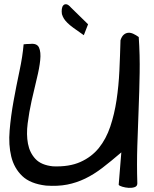

<svg xmlns="http://www.w3.org/2000/svg" viewBox="-20 -903 742 925"><path d="M564.5 -168.9Q514.6 -126 473.1 -94.2Q431.6 -62.5 390.1 -42.5Q348.6 -22.5 303.7 -13.7Q258.8 -4.9 202.1 -8.8Q126 -17.6 86.9 -55.2Q47.9 -92.8 34.2 -148.9Q20.5 -205.1 26.4 -274.4Q32.2 -343.8 45.4 -416.5Q58.6 -489.3 73.7 -560.1Q88.9 -630.9 93.8 -689.5Q97.7 -690.4 109.4 -690.9Q121.1 -691.4 125 -691.4Q158.2 -695.3 168 -673.8Q177.7 -652.3 173.8 -613.8Q169.9 -575.2 157.2 -523.9Q144.5 -472.7 132.3 -417.5Q120.1 -362.3 113.3 -308.6Q106.4 -254.9 114.7 -210.9Q123 -167 150.9 -137.2Q178.7 -107.4 235.4 -101.6Q313.5 -98.6 367.2 -122.6Q420.9 -146.5 456.1 -189.9Q491.2 -233.4 511.2 -293Q531.2 -352.5 541.5 -420.9Q551.8 -489.3 555.2 -563Q558.6 -636.7 560.5 -709Q566.4 -727.5 576.2 -735.8Q585.9 -744.1 597.7 -745.1Q609.4 -746.1 622.1 -740.2Q634.8 -734.4 648.4 -724.6Q654.3 -637.7 652.8 -551.3Q651.4 -464.8 647.9 -377.4Q644.5 -290 641.6 -201.2Q638.7 -112.3 641.6 -19.5Q641.6 -5.9 628.9 -1.5Q616.2 2.9 600.1 2Q584 1 569.3 -3.4Q554.7 -7.8 551.8 -12.7L564.5 -168.9ZM404.3 -786.1 383.8 -733.4Q352.5 -754.9 334 -768.6Q315.4 -782.2 304.7 -793Q293.9 -803.7 288.1 -813Q282.2 -822.3 278.3 -835Q276.4 -847.7 277.8 -859.4Q279.3 -871.1 285.2 -877.4Q291 -883.8 300.3 -882.3Q309.6 -880.9 322.3 -866.2Z"/></svg>

Font: Architects Daughter-petzku
Style: Regular
Weight: 400
Designer: Kimberly Geswein
Foundry: Kimberly Geswein
Version: Version 1.000 2010 initial release